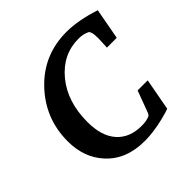

<svg xmlns="http://www.w3.org/2000/svg" viewBox="-180 -840 1009 1009"><g transform="rotate(-45 325.0 -335.5)"><path d="M650 -648 618 -475H545Q545 -481 546.5 -505Q548 -529 548 -543Q548 -599 529 -603Q504 -614 473 -614Q355 -614 275.5 -517.5Q196 -421 196 -271Q196 -166 245.5 -110.5Q295 -55 383 -55Q416 -55 433 -62Q449 -64 455 -81L500 -202H575L542 -24Q529 -18 477 -5Q402 13 340 13Q200 13 122 -74Q51 -152 51 -272Q51 -441 166.5 -562.5Q282 -684 453 -684Q539 -684 650 -648Z"/></g></svg>

Font: Apparatus SIL
Style: Bold Italic
Weight: 700
Italic angle: -11°
Version: Version 1.0